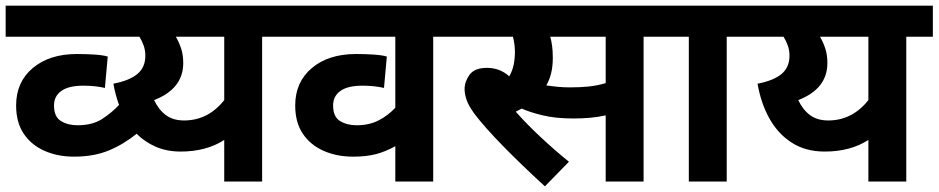

<svg xmlns="http://www.w3.org/2000/svg" viewBox="-20 -642 3319 679"><path d="M252 -451Q284 -451 314.5 -449Q345 -447 361 -442L351 -331Q317 -339 275 -339Q223 -339 197 -320.5Q171 -302 171 -269Q171 -229 195.5 -214Q220 -199 254 -199Q307 -199 341.5 -221.5Q376 -244 401 -271Q388 -306 381 -346Q438 -357 466 -380.5Q494 -404 494 -445Q494 -464 488 -481Q482 -498 473 -512H0V-622H1001V-512H907V0H773V-147Q709 -106 619 -106Q570 -106 531 -123Q492 -140 463 -169Q418 -132 365 -110Q312 -88 242 -88Q184 -88 137.5 -108.5Q91 -129 64 -169Q37 -209 37 -269Q37 -352 96 -401.5Q155 -451 252 -451ZM525 -288Q541 -254 566.5 -235Q592 -216 631 -216Q716 -216 773 -288V-512H602Q614 -491 621 -469Q628 -447 628 -419Q628 -328 525 -288Z M1607 -512H1512V0H1378V-125Q1344 -106 1310 -97Q1276 -88 1229 -88Q1171 -88 1124.5 -108.5Q1078 -129 1051 -169Q1024 -209 1024 -269Q1024 -352 1083 -401.5Q1142 -451 1239 -451Q1271 -451 1301.5 -449Q1332 -447 1348 -442L1338 -331Q1304 -339 1262 -339Q1210 -339 1184 -320.5Q1158 -302 1158 -269Q1158 -229 1182.5 -214Q1207 -199 1241 -199Q1285 -199 1318.5 -216Q1352 -233 1378 -261V-512H987V-622H1607Z M2256 -512V0H2122V-234Q2095 -228 2066.5 -225.5Q2038 -223 2008 -223Q1945 -223 1899.5 -234Q1854 -245 1825 -258Q1815 -253 1804 -247Q1841 -205 1890 -159Q1939 -113 1992 -70L1907 17Q1825 -58 1759.5 -125Q1694 -192 1659 -238Q1637 -268 1630 -289Q1623 -310 1623 -327Q1623 -353 1640.5 -377.5Q1658 -402 1702 -402Q1748 -402 1781 -372Q1792 -391 1796.5 -413Q1801 -435 1801 -458Q1801 -485 1794 -512H1592V-622H2350V-512ZM1996 -333Q2032 -333 2061.5 -336Q2091 -339 2122 -348V-512H1926Q1930 -498 1932.5 -479.5Q1935 -461 1935 -437Q1935 -407 1929 -383Q1923 -359 1912 -340Q1932 -337 1952.5 -335Q1973 -333 1996 -333Z M2550 -512V0H2416V-512H2336V-622H2645V-512Z M3279 -622V-512H3185V0H3051V-147Q2987 -106 2897 -106Q2829 -106 2780 -137.5Q2731 -169 2701 -223Q2671 -277 2659 -346Q2716 -357 2744 -380.5Q2772 -404 2772 -445Q2772 -464 2766 -481Q2760 -498 2751 -512H2630V-622ZM2803 -288Q2819 -254 2844.5 -235Q2870 -216 2909 -216Q2994 -216 3051 -288V-512H2880Q2892 -491 2899 -469Q2906 -447 2906 -419Q2906 -328 2803 -288Z"/></svg>

Font: Noto Sans Devanagari UI
Style: Bold
Weight: 700
Designer: Jelle Bosma - Monotype Design Team
Foundry: Monotype Imaging Inc.
Version: Version 2.004; ttfautohint (v1.8.4.7-5d5b)